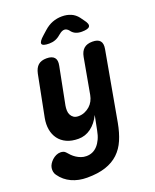

<svg xmlns="http://www.w3.org/2000/svg" viewBox="-234 -889 1020 1264"><g transform="rotate(-20 276.5 -257.5)"><path d="M340 -101Q314 -48 274.5 -19Q235 10 187 10Q139 10 104.5 -6Q70 -22 49.5 -50Q29 -78 22.5 -115Q16 -152 24 -195L81 -485Q89 -523 110 -541.5Q131 -560 169 -560Q207 -560 223 -541.5Q239 -523 231 -485L180 -225Q177 -208 177.5 -191Q178 -174 185 -160.5Q192 -147 204.5 -138.5Q217 -130 238 -130Q261 -130 281 -138.5Q301 -147 317 -161Q333 -175 343 -194Q353 -213 357 -235L402 -485Q409 -523 430.5 -541.5Q452 -560 490 -560Q528 -560 543.5 -541.5Q559 -523 552 -485L465 0Q453 65 431.5 115Q410 165 373.5 199.5Q337 234 283 252Q229 270 153 270Q123 270 96 264.5Q69 259 45 248Q21 237 1 220.5Q-19 204 -35 181Q-43 170 -45.5 157Q-48 144 -46 130Q-44 116 -35.5 102.5Q-27 89 -15 78Q-3 67 12 60Q27 53 43 53Q53 53 62.5 56Q72 59 79 67Q89 79 101 91Q113 103 127.5 112.5Q142 122 159.5 128.5Q177 135 197 135Q220 135 239.5 126.5Q259 118 275 100.5Q291 83 302.5 58Q314 33 320 0ZM220 -645Q174 -645 169.5 -661Q165 -677 203 -710L231 -735Q260 -761 291.5 -773Q323 -785 358 -785Q393 -785 421 -773Q449 -761 469 -735L487 -710Q513 -677 503.5 -661Q494 -645 448 -645Q425 -645 407 -652.5Q389 -660 376 -677L375 -679Q360 -697 343 -697Q326 -697 305 -679L302 -677Q283 -660 263 -652.5Q243 -645 220 -645Z"/></g></svg>

Font: Maple Mono ExtraBold
Style: Italic
Weight: 800
Italic angle: -10°
Monospace: yes
Designer: subframe7536
Version: Version 7.200